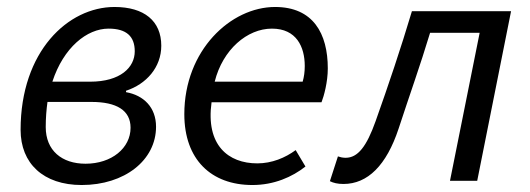

<svg xmlns="http://www.w3.org/2000/svg" viewBox="-20 -518 1517 550"><path d="M214 12C337 12 427 -59 427 -155C427 -210 392 -245 341 -254V-258C399 -277 442 -325 442 -387C442 -458 393 -498 308 -498C175 -498 39 -371 39 -146C39 -50 104 12 214 12ZM225 -49C157 -49 111 -87 111 -154C111 -180 113 -204 116 -226H242C314 -226 354 -202 354 -152C354 -94 300 -49 225 -49ZM291 -436C342 -436 366 -414 366 -371C366 -325 325 -284 238 -284H130C162 -382 229 -436 291 -436Z M703 12C765 12 817 -11 855 -41L827 -88C797 -66 759 -50 717 -50C634 -50 569 -102 586 -225H901C908 -243 919 -283 919 -322C919 -422 877 -498 768 -498C641 -498 508 -374 508 -191C508 -61 585 12 703 12ZM595 -284C618 -376 688 -436 759 -436C829 -436 853 -384 853 -329C853 -312 851 -298 847 -284Z M964 9C1033 9 1087 -44 1122 -150C1152 -242 1184 -331 1212 -424H1354L1269 0H1347L1444 -486H1160C1128 -379 1093 -275 1056 -171C1030 -98 1005 -66 970 -66C961 -66 954 -68 948 -70L925 1C935 6 947 9 964 9Z"/></svg>

Font: Source Sans Pro
Style: Italic
Weight: 400
Italic angle: -11°
Designer: Paul D. Hunt
Foundry: Adobe Systems Incorporated
Version: Version 3.006;hotconv 1.0.111;makeotfexe 2.5.65597